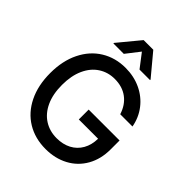

<svg xmlns="http://www.w3.org/2000/svg" viewBox="-253 -1068 1223 1223"><g transform="rotate(45 358.5 -456.5)"><path d="M366.2 -618.2Q306.2 -618.2 258.1 -587.2Q210 -556.2 182.6 -496.3Q155.3 -436.5 155.3 -353.5Q155.3 -270 182.9 -210.4Q210.4 -150.9 259.3 -119.9Q308.1 -88.9 371.1 -88.9Q427.2 -88.9 469.7 -111.3Q512.2 -133.8 535.9 -175.5Q559.6 -217.3 560.5 -273.4H386.7V-362.3H665V-282.2Q665 -194.3 627.4 -128.2Q589.8 -62 522.7 -26.1Q455.6 9.8 370.1 9.8Q274.9 9.8 202.1 -34.4Q129.4 -78.6 89.1 -160.9Q48.8 -243.2 48.8 -353.5Q48.8 -463.9 89.4 -546.1Q129.9 -628.4 201.9 -672.6Q273.9 -716.8 365.2 -716.8Q440.9 -716.8 503.7 -687.3Q566.4 -657.7 607.2 -604.7Q647.9 -551.8 660.2 -483.4H549.8Q529.8 -547.4 482.7 -582.8Q435.5 -618.2 366.2 -618.2ZM365.2 -863.3 293.9 -771.5H200.2V-776.4L321.3 -922.9H408.2L530.3 -776.4V-771.5H435.5Z"/></g></svg>

Font: WEMIX Pretendard Medium
Style: Regular
Weight: 500
Designer: Base glyphs from Inter by Rasmus Andersson; Hangeul glyphs from Noto Sans CJK(Source Han Sans) by Jang Soo-young and Kan
Foundry: Kil Hyung-jin
Version: Version 1.000